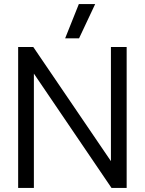

<svg xmlns="http://www.w3.org/2000/svg" viewBox="-20 -932 718 952"><path d="M371 -912H452L372 -742H303ZM70 -699H145L530 -133V-699H608V0H533L148 -567V0H70Z"/></svg>

Font: Prompt Light
Style: Regular
Weight: 300
Designer: Katatrad Team
Foundry: CadsonDemak
Version: Version 1.001